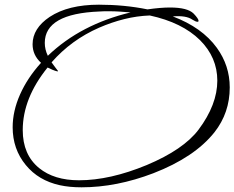

<svg xmlns="http://www.w3.org/2000/svg" viewBox="-20 -729 1000 819"><path d="M328 70Q276 70 235 61Q144 41 90 -25Q34 -93 34 -186Q34 -255 65.5 -326Q97 -397 155 -461Q119 -494 119 -540Q119 -608 192 -657Q271 -709 402 -709Q456 -709 508 -704Q560 -699 609 -689Q637 -693 661 -695Q685 -697 705 -697Q780 -697 806 -671Q827 -649 827 -640Q827 -636 823 -636Q815 -636 801 -645Q774 -664 717 -659Q842 -612 905 -525Q960 -449 960 -356Q960 -248 895 -165Q810 -58 634 10Q477 70 328 70ZM184 -491Q255 -559 343.5 -605Q432 -651 537 -676Q514 -678 491.5 -679.5Q469 -681 446 -681Q436 -681 426 -681Q416 -681 405 -680Q171 -671 171 -546Q171 -518 184 -491ZM317 40Q449 40 606 -25Q763 -91 827 -176Q907 -283 907 -385Q907 -484 833 -558Q757 -633 619 -663Q564 -661 510 -647.5Q456 -634 403 -611Q284 -559 200 -463Q207 -453 216.5 -440.5Q226 -428 227 -427Q227 -425 226 -424Q214 -427 203.5 -431.5Q193 -436 183 -441Q77 -310 77 -174Q77 -69 147 -12Q211 40 317 40Z"/></svg>

Font: Ephesis
Style: Regular
Weight: 400
Designer: Robert E. Leuschke
Foundry: Robert E. Leuschke
Version: Version 1.010; ttfautohint (v1.8.3)